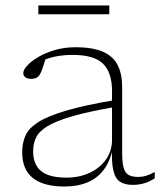

<svg xmlns="http://www.w3.org/2000/svg" viewBox="-20 -671 585 701"><path d="M404.5 -306.5 403 -281Q304.5 -264 244.8 -246.8Q185 -229.5 153.8 -210.5Q122.5 -191.5 111.8 -169Q101 -146.5 101 -118.5Q101 -70.5 130 -46.5Q159 -22.5 222.5 -22.5Q270 -22.5 307.8 -40.2Q345.5 -58 367.2 -89.2Q389 -120.5 389 -160.5V-338.5Q389 -406 356.2 -438.2Q323.5 -470.5 245.5 -470.5Q213 -470.5 185.5 -465.2Q158 -460 128 -447L148.5 -463.5Q144.5 -450.5 140.8 -438.5Q137 -426.5 133.5 -416.8Q130 -407 126 -400Q121 -390.5 112.5 -386.8Q104 -383 95.5 -383Q79.5 -383 72.2 -389Q65 -395 65 -404Q65 -416 79.8 -432Q94.5 -448 120.5 -463.2Q146.5 -478.5 181 -488.5Q215.5 -498.5 255.5 -498.5Q320 -498.5 357.2 -481.5Q394.5 -464.5 410.2 -432.2Q426 -400 426 -354V-114Q426 -77.5 431.5 -58.2Q437 -39 450 -32Q463 -25 485 -25Q499.5 -25 512.8 -29Q526 -33 545 -43V-20Q525 -7 505.5 -1.5Q486 4 464.5 4Q436 4 418.2 -7.5Q400.5 -19 393.5 -49.8Q386.5 -80.5 389.5 -137.5L394 -139.5Q384.5 -86.5 360.5 -53.5Q336.5 -20.5 299.8 -5.2Q263 10 215 10Q139 10 100 -21Q61 -52 61 -115Q61 -148 72.5 -175Q84 -202 118.8 -224.5Q153.5 -247 222 -267.2Q290.5 -287.5 404.5 -306.5ZM120 -619V-651H379V-619Z"/></svg>

Font: Newsreader 9pt ExtraLight
Style: Regular
Weight: 250
Designer: Hugues Gentile
Foundry: Production Type
Version: Version 1.003